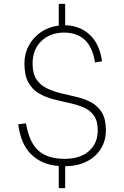

<svg xmlns="http://www.w3.org/2000/svg" viewBox="-20 -850 640 990"><path d="M283 120V6Q195 -1 141 -54Q87 -107 74 -209L114 -214Q131 -115 178.5 -73Q226 -31 314 -31Q393 -31 438.5 -71Q484 -111 484 -178Q484 -227 463.5 -255Q443 -283 409 -297Q375 -311 335 -319.5Q295 -328 254.5 -338.5Q214 -349 180.5 -368.5Q147 -388 126.5 -424.5Q106 -461 106 -523Q106 -574 129 -616Q152 -658 192 -685Q232 -712 283 -718V-830H316V-720Q392 -718 443 -670.5Q494 -623 506 -534L470 -528Q457 -608 416.5 -645Q376 -682 311 -682Q239 -682 193.5 -638.5Q148 -595 148 -523Q148 -470 168.5 -440Q189 -410 223 -394Q257 -378 297 -368.5Q337 -359 377.5 -349.5Q418 -340 451.5 -321.5Q485 -303 505.5 -269.5Q526 -236 526 -179Q526 -124 499.5 -82Q473 -40 425.5 -16.5Q378 7 316 7V120Z"/></svg>

Font: Livvic ExtraLight
Style: Regular
Weight: 275
Designer: Jacques Le Bailly, Baron von Fonthausen
Version: Version 1.001; ttfautohint (v1.8.2)